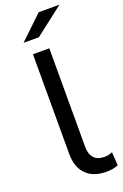

<svg xmlns="http://www.w3.org/2000/svg" viewBox="-179 -1001 680 1059"><g transform="rotate(-20 161.0 -471.5)"><path d="M133 -36.5C161 -8.2 200.7 6 252 6C276 6 299 2 321 -6L316 -85C301.3 -78.3 285.7 -75 269 -75C241.7 -75 221.2 -82.7 207.5 -98C193.8 -113.3 187 -135.3 187 -164V-742H91V-156C91 -104.7 105 -64.8 133 -36.5ZM200 -949 64 -819H154L322 -949Z"/></g></svg>

Font: ICO Headline
Style: Regular
Weight: 500
Designer: Julieta Ulanovsky
Foundry: Julieta Ulanovsky
Version: Version 7.200